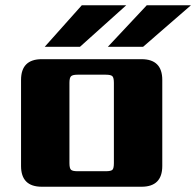

<svg xmlns="http://www.w3.org/2000/svg" viewBox="-20 -710 746 730"><path d="M139 -485H518Q597 -485 597 -406V-79Q597 0 518 0H139Q60 0 60 -79V-406Q60 -485 139 -485ZM413 -395Q413 -414 407.5 -420Q402 -426 382 -426H275Q256 -426 250 -420Q244 -414 244 -395V-90Q244 -70 250 -64.5Q256 -59 275 -59H382Q402 -59 407.5 -64.5Q413 -70 413 -90ZM291 -690H460L284 -532H150ZM538 -690H706L524 -532H390Z"/></svg>

Font: Sarpanch ExtraBold
Style: Regular
Weight: 800
Designer: Manushi Parikh (Devanagari and Latin), Jyotish Sonowal (Devanagari)
Foundry: Indian Type Foundry
Version: Version 2.004;PS 1.0;hotconv 1.0.78;makeotf.lib2.5.61930; tt